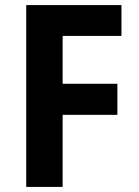

<svg xmlns="http://www.w3.org/2000/svg" viewBox="-20 -785 546 754"><path d="M226 -51V-334H441V-456H226V-644H457V-765H83V-51Z"/></svg>

Font: Noto Sans Tamil UI SemiCondensed
Style: Bold
Weight: 700
Width: 4
Designer: Jelle Bosma - Monotype Design Team
Foundry: Monotype Imaging Inc.
Version: Version 2.004